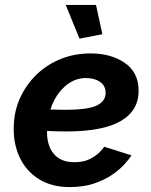

<svg xmlns="http://www.w3.org/2000/svg" viewBox="-20 -750 615 780"><path d="M263 10Q189 10 137 -23Q85 -56 59 -112.5Q33 -169 36 -240Q38 -301 62.5 -354Q87 -407 129 -447.5Q171 -488 227 -510.5Q283 -533 348 -533Q430 -533 485.5 -495.5Q541 -458 543 -387Q546 -304 473.5 -260Q401 -216 250 -216Q211 -216 171 -218Q170 -159 198.5 -125Q227 -91 282 -91Q319 -91 344 -103.5Q369 -116 384 -131Q399 -146 403 -154L514 -119Q505 -104 485.5 -82.5Q466 -61 435.5 -40Q405 -19 362 -4.5Q319 10 263 10ZM329 -433Q281 -433 242 -397.5Q203 -362 185 -305Q215 -304 245 -304Q340 -304 375.5 -322.5Q411 -341 409 -376Q408 -403 385.5 -418Q363 -433 329 -433ZM247 -730H370L396 -611L303 -593Z"/></svg>

Font: Raleway
Style: Bold Italic
Weight: 700
Italic angle: -12°
Designer: Matt McInerney, Pablo Impallari, Rodrigo Fuenzalida
Foundry: Matt McInerney, Pablo Impallari, Rodrigo Fuenzalida
Version: Version 4.101;RELEASE